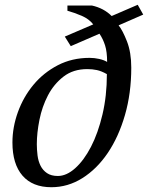

<svg xmlns="http://www.w3.org/2000/svg" viewBox="-20 -773 619 803"><path d="M251 -620 276 -580 396 -632C406 -617.3 413.8 -601 419.5 -583C425.2 -565 428 -542 428 -514C419.3 -519.3 408.3 -523.5 395 -526.5C381.7 -529.5 368.3 -531 355 -531C305.7 -531 261.2 -520.7 221.5 -500C181.8 -479.3 148 -452.2 120 -418.5C92 -384.8 70.3 -346.8 55 -304.5C39.7 -262.2 32 -219.7 32 -177C32 -117 46 -70.8 74 -38.5C102 -6.2 142.3 10 195 10C241 10 284.2 -2.7 324.5 -28C364.8 -53.3 400.2 -88.3 430.5 -133C460.8 -177.7 484.8 -230.5 502.5 -291.5C520.2 -352.5 529 -418.7 529 -490C529 -532.7 523 -569.3 511 -600C499 -630.7 487.3 -653 476 -667L579 -712L556 -753L447 -706C425 -728 397.3 -742.7 364 -750H262V-728C281.3 -722.7 301.2 -715.7 321.5 -707C341.8 -698.3 358 -686.3 370 -671ZM345 -484C359 -484 372.3 -482.7 385 -480C397.7 -477.3 411.7 -471.7 427 -463C427 -402.3 420.8 -346 408.5 -294C396.2 -242 380.2 -197 360.5 -159C340.8 -121 318.8 -91.2 294.5 -69.5C270.2 -47.8 246 -37 222 -37C203.3 -37 188.2 -41 176.5 -49C164.8 -57 155.8 -67.3 149.5 -80C143.2 -92.7 139 -107 137 -123C135 -139 134 -154.7 134 -170C134 -201.3 137.7 -235.3 145 -272C152.3 -308.7 164.2 -342.7 180.5 -374C196.8 -405.3 218.5 -431.5 245.5 -452.5C272.5 -473.5 305.7 -484 345 -484Z"/></svg>

Font: PT Serif Caption
Style: Italic
Weight: 400
Italic angle: -12°
Designer: A.Korolkova, O.Umpeleva, V.Yefimov
Foundry: ParaType Ltd
Version: Version 1.000W OFL